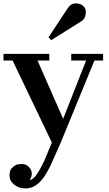

<svg xmlns="http://www.w3.org/2000/svg" viewBox="-22 -809 625 1103"><path d="M148.4 225.6Q167 222.7 186 197Q205.1 171.4 231 118.2L275.9 9.8L50.3 -461.4H-2V-499.5H261.2V-461.4H193.4L340.8 -126.5L472.7 -461.4H387.2V-499.5H570.3V-461.4H520.5L327.1 9.8L268.1 142.6Q233.4 211.4 209.2 234.4Q185.1 257.3 165.5 265.4Q146 273.4 125 273.4Q85.4 273.4 59.1 251.7Q32.7 230 32.7 200.2Q32.7 170.4 45.7 157Q58.6 143.6 70.6 138.4Q82.5 133.3 105.2 133.3Q127.9 133.3 144.3 150.6Q160.6 168 160.6 188.5Q160.6 209 148.4 225.6ZM256.8 -594.7 364.3 -757.8Q383.3 -786.1 401.9 -788.6Q433.1 -792.5 451.2 -778.8Q469.2 -765.1 470.7 -745.6Q473.6 -704.6 444.8 -686.5L272 -578.1Z"/></svg>

Font: Cantata One
Style: Regular
Weight: 400
Designer: Joana Maria Correia da Silva
Foundry: Joana Maria Correia da Silva
Version: Version 1.002